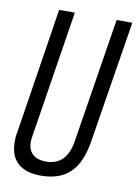

<svg xmlns="http://www.w3.org/2000/svg" viewBox="-82 -755 587 819"><g transform="rotate(10 212.0 -345.0)"><path d="M152 10Q86 10 52 -21.5Q18 -53 18 -113Q18 -125 18.5 -133Q19 -141 22 -155L107 -700H175L88 -148Q80 -103 100 -78Q120 -53 164 -53Q253 -53 270 -160L356 -700H424L339 -170Q324 -77 278.5 -33.5Q233 10 152 10Z"/></g></svg>

Font: Georama Condensed
Style: Italic
Weight: 400
Width: 3
Italic angle: -9°
Designer: Jean-Baptiste Levee
Foundry: Production Type
Version: Version 1.000